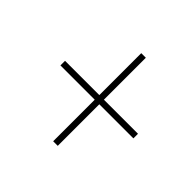

<svg xmlns="http://www.w3.org/2000/svg" viewBox="-123 -707 709 709"><g transform="rotate(45 231.0 -353.0)"><path d="M262 -583H238V-364H59V-340H238V-123H262V-340H440V-364H262Z"/></g></svg>

Font: Noto Sans Display SemiCondensed Thin
Style: Italic
Weight: 250
Width: 4
Designer: Monotype Design team
Foundry: Monotype Imaging Inc.
Version: 1.000